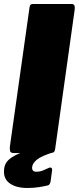

<svg xmlns="http://www.w3.org/2000/svg" viewBox="-30 -762 393 956"><path d="M328 -742Q345 -742 342 -715L245 -23Q243 -7 236.5 -3.5Q230 0 213 0H39Q23 0 20.5 -9Q18 -18 19 -31L117 -725Q119 -736 122.5 -739Q126 -742 134 -742ZM-9 76Q-7 61 1.5 47.5Q10 34 31 20Q52 6 93 -8L236 -4Q178 14 155 32Q132 50 130 70Q129 81 134 87Q139 93 150 93Q170 93 184.5 86.5Q199 80 213 74Q222 70 226.5 74.5Q231 79 229 89L222 141Q221 147 218 153Q215 159 209 161Q193 165 166 169.5Q139 174 106 174Q49 174 16.5 149.5Q-16 125 -9 76Z"/></svg>

Font: Libre Franklin Thin Black
Style: Italic
Weight: 900
Italic angle: -8°
Version: Version 2.000